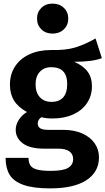

<svg xmlns="http://www.w3.org/2000/svg" viewBox="-20 -823 584 1063"><path d="M544 -501Q492 -481 391 -481Q441 -459 465 -426.5Q489 -394 489 -345Q489 -294 462.5 -253.5Q436 -213 386.5 -190Q337 -167 271 -167Q236 -167 209 -174Q189 -161 189 -139Q189 -123 201.5 -113.5Q214 -104 250 -104H331Q390 -104 434.5 -84.5Q479 -65 503.5 -30.5Q528 4 528 48Q528 129 458.5 174.5Q389 220 258 220Q164 220 109.5 200.5Q55 181 33 144Q11 107 11 51H138Q138 77 148 92.5Q158 108 184.5 115.5Q211 123 261 123Q330 123 357.5 106Q385 89 385 58Q385 30 364 15Q343 0 302 0H224Q145 0 106 -29.5Q67 -59 67 -104Q67 -132 83.5 -158.5Q100 -185 129 -203Q80 -230 57.5 -266.5Q35 -303 35 -354Q35 -412 63.5 -455.5Q92 -499 143.5 -522.5Q195 -546 261 -546Q343 -544 396 -560Q449 -576 509 -610ZM177 -356Q177 -311 200.5 -285Q224 -259 265 -259Q308 -259 330 -284Q352 -309 352 -358Q352 -451 264 -451Q224 -451 200.5 -425.5Q177 -400 177 -356ZM358 -720Q358 -684 333.5 -660.5Q309 -637 271 -637Q233 -637 209 -660.5Q185 -684 185 -720Q185 -756 209 -779.5Q233 -803 271 -803Q309 -803 333.5 -779.5Q358 -756 358 -720Z"/></svg>

Font: Wolseley Sans SemiBold
Style: Regular
Weight: 600
Designer: Carrois Corporate & Edenspiekermann AG
Foundry: Carrois Corporate GbR & Edenspiekermann AG
Version: Version 4.202